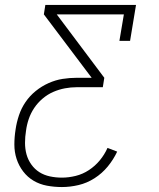

<svg xmlns="http://www.w3.org/2000/svg" viewBox="-20 -550 640 775"><path d="M230 205Q199 205 169.5 199.5Q140 194 115.5 179.5Q91 165 73.5 142Q56 119 47 91.5Q38 64 38 33.5Q38 3 43 -28Q47 -56 56.5 -84.5Q66 -113 83 -138Q100 -163 124 -182.5Q148 -202 176 -214.5Q204 -227 232.5 -231.5Q261 -236 290 -236H350L157 -492L163 -530H529L505 -385H462L480 -492H209L401 -236L395 -198H290Q266 -198 242 -193.5Q218 -189 195 -179Q172 -169 152 -152Q132 -135 118 -114Q104 -93 96 -69.5Q88 -46 85 -22Q81 2 81 26.5Q81 51 87 73Q93 95 106.5 114Q120 133 139 145Q158 157 181.5 162Q205 167 230 167Q257 167 285.5 160Q314 153 339 136.5Q364 120 383 97Q402 74 414 47L453 62Q438 94 415 122Q392 150 361.5 169.5Q331 189 297 197Q263 205 230 205Z"/></svg>

Font: Iosevka Slab XLtEx
Style: Italic
Weight: 200
Width: 7
Italic angle: -9°
Monospace: yes
Designer: Belleve Invis
Foundry: Belleve Invis
Version: Version 11.1.0; ttfautohint (v1.8.3)